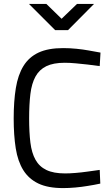

<svg xmlns="http://www.w3.org/2000/svg" viewBox="-20 -952 574 982"><path d="M493 -13Q461 -6 428 -1Q399 4 365.5 7Q332 10 303 10Q225 10 176 -13.5Q127 -37 99 -82Q71 -127 60.5 -193.5Q50 -260 50 -346Q50 -434 61 -501.5Q72 -569 100 -614.5Q128 -660 177 -683Q226 -706 303 -706Q337 -706 371.5 -702.5Q406 -699 433 -694Q465 -689 494 -683L490 -614Q459 -618 427 -622Q400 -625 368.5 -628Q337 -631 311 -631Q253 -631 217 -613.5Q181 -596 161.5 -560.5Q142 -525 135.5 -471.5Q129 -418 129 -346Q129 -275 135.5 -222.5Q142 -170 161.5 -135Q181 -100 217.5 -82.5Q254 -65 313 -65Q336 -65 366.5 -67.5Q397 -70 425 -74Q457 -78 490 -83ZM328 -798H262L128 -932H217L295 -856L374 -932H461Z"/></svg>

Font: Panefresco 400wt
Style: Regular
Weight: 400
Foundry: Campivisivi & Chank Co
Version: Version 1.002